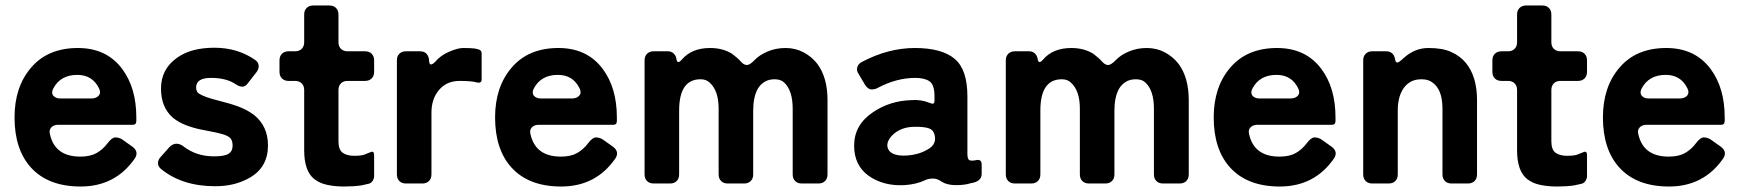

<svg xmlns="http://www.w3.org/2000/svg" viewBox="-20 -669 6351 700"><path d="M472 -92Q401 11 274 11Q156 11 93 -58Q33 -124 33 -241Q33 -352 93 -422Q154 -494 264 -494Q369 -494 426 -417Q477 -348 477 -241V-228Q477 -214 464 -214H192Q176 -214 167 -204.5Q158 -195 162 -180Q180 -98 273 -98Q309 -98 332 -111Q355 -124 371.5 -146Q388 -168 400.5 -168Q413 -168 425 -161L463 -134Q487 -116 472 -92ZM200 -310H313Q331 -310 340 -320.5Q349 -331 341 -347Q317 -396 262 -396Q200 -396 174 -346Q166 -330 174.5 -320Q183 -310 200 -310Z M695 -350Q695 -335 705 -328Q725 -315 773.5 -303Q822 -291 852 -279.5Q882 -268 906 -250Q957 -209 957 -139Q957 -60 892 -22Q838 10 765 10Q644 10 567 -53Q556 -62 556 -74Q556 -86 565 -96L598 -133Q610 -145 623 -145Q636 -145 648 -136Q695 -99 760 -99Q799 -99 813.5 -108.5Q828 -118 828 -137Q828 -156 820.5 -164.5Q813 -173 795.5 -178.5Q778 -184 760 -187.5Q742 -191 714 -196.5Q686 -202 658.5 -212.5Q631 -223 610 -240Q567 -278 567 -346Q567 -417 625 -458Q676 -495 761.5 -495Q847 -495 911 -450Q922 -442 923 -430Q924 -418 916 -407L884 -366Q875 -353 863.5 -353Q852 -353 836 -364Q803 -385 749 -385Q695 -385 695 -350Z M1297 7Q1269 11 1235 11Q1201 11 1173 5Q1145 -1 1126 -16Q1089 -45 1089 -121V-341Q1089 -356 1080 -365Q1071 -374 1056 -374H1032Q1017 -374 1008 -383Q999 -392 999 -407V-449Q999 -464 1008 -473Q1017 -482 1032 -482H1056Q1071 -482 1080 -491Q1089 -500 1089 -515V-616Q1089 -631 1098 -640Q1107 -649 1122 -649H1181Q1196 -649 1205 -640Q1214 -631 1214 -616V-515Q1214 -500 1223 -491Q1232 -482 1247 -482H1311Q1326 -482 1335 -473Q1344 -464 1344 -449V-407Q1344 -392 1335 -383Q1326 -374 1311 -374H1247Q1232 -374 1223 -365Q1214 -356 1214 -341V-154Q1214 -123 1229.5 -112Q1245 -101 1270.5 -101Q1296 -101 1307.5 -105Q1319 -109 1331.5 -114.5Q1344 -120 1344 -103V-28Q1344 -18 1338.5 -9.5Q1333 -1 1324 1Z M1427 -33V-449Q1427 -464 1436 -473Q1445 -482 1460 -482H1511Q1539 -482 1544 -453V-450Q1545 -434 1551 -434Q1557 -434 1566 -443Q1586 -467 1617.5 -480.5Q1649 -494 1669 -494Q1698 -494 1712 -492L1724 -489Q1736 -486 1736 -474V-380Q1736 -365 1720 -368Q1702 -374 1655.5 -374Q1609 -374 1581 -341.5Q1553 -309 1553 -258V-33Q1553 -18 1544 -9Q1535 0 1520 0H1460Q1445 0 1436 -9Q1427 -18 1427 -33Z M2224 -92Q2153 11 2026 11Q1908 11 1845 -58Q1785 -124 1785 -241Q1785 -352 1845 -422Q1906 -494 2016 -494Q2121 -494 2178 -417Q2229 -348 2229 -241V-228Q2229 -214 2216 -214H1944Q1928 -214 1919 -204.5Q1910 -195 1914 -180Q1932 -98 2025 -98Q2061 -98 2084 -111Q2107 -124 2123.5 -146Q2140 -168 2152.5 -168Q2165 -168 2177 -161L2215 -134Q2239 -116 2224 -92ZM1952 -310H2065Q2083 -310 2092 -320.5Q2101 -331 2093 -347Q2069 -396 2014 -396Q1952 -396 1926 -346Q1918 -330 1926.5 -320Q1935 -310 1952 -310Z M2330 -33V-449Q2330 -464 2339 -473Q2348 -482 2363 -482H2415Q2427 -482 2435.5 -474.5Q2444 -467 2446 -455Q2449 -432 2466 -452Q2502 -494 2569 -494Q2615 -494 2649 -473Q2670 -457 2681 -444.5Q2692 -432 2703 -432Q2714 -432 2731 -450Q2748 -468 2778 -481Q2808 -494 2844 -494Q2880 -494 2910 -478Q2940 -462 2960 -436Q2997 -386 2997 -304V-33Q2997 -18 2988 -9Q2979 0 2964 0H2903Q2888 0 2879 -9Q2870 -18 2870 -33V-273Q2870 -340 2838 -369Q2826 -380 2804 -380Q2782 -380 2766.5 -370Q2751 -360 2742 -344Q2726 -314 2726 -266V-33Q2726 -18 2717 -9Q2708 0 2693 0H2633Q2618 0 2609 -9Q2600 -18 2600 -33V-273Q2600 -340 2566 -369Q2554 -380 2534 -380Q2456 -380 2456 -266V-33Q2456 -18 2447 -9Q2438 0 2423 0H2363Q2348 0 2339 -9Q2330 -18 2330 -33Z M3278 6Q3201 10 3147 -28Q3094 -66 3094 -138Q3094 -214 3163 -260Q3225 -302 3304 -304Q3337 -307 3372 -293Q3387 -286 3387 -302V-318Q3387 -360 3369 -372.5Q3351 -385 3317 -385Q3249 -385 3181 -349Q3171 -343 3157.5 -343Q3144 -343 3133 -361L3110 -400Q3102 -412 3105.5 -424Q3109 -436 3122 -443Q3218 -494 3315.5 -494Q3413 -494 3460 -455Q3507 -416 3507 -318V-108Q3507 -87 3515.5 -84.5Q3524 -82 3538 -85Q3559 -90 3559 -69V-35Q3559 -7 3519 -1Q3497 6 3465.5 6Q3434 6 3414 -6Q3398 -18 3382 -18Q3366 -18 3355 -13Q3322 3 3278 6ZM3215 -137Q3220 -98 3287 -102Q3329 -105 3360 -123Q3391 -139 3389 -166.5Q3387 -194 3367 -201Q3347 -208 3308 -206.5Q3269 -205 3241 -183Q3214 -160 3215 -137Z M3647 -33V-449Q3647 -464 3656 -473Q3665 -482 3680 -482H3732Q3744 -482 3752.5 -474.5Q3761 -467 3763 -455Q3766 -432 3783 -452Q3819 -494 3886 -494Q3932 -494 3966 -473Q3987 -457 3998 -444.5Q4009 -432 4020 -432Q4031 -432 4048 -450Q4065 -468 4095 -481Q4125 -494 4161 -494Q4197 -494 4227 -478Q4257 -462 4277 -436Q4314 -386 4314 -304V-33Q4314 -18 4305 -9Q4296 0 4281 0H4220Q4205 0 4196 -9Q4187 -18 4187 -33V-273Q4187 -340 4155 -369Q4143 -380 4121 -380Q4099 -380 4083.5 -370Q4068 -360 4059 -344Q4043 -314 4043 -266V-33Q4043 -18 4034 -9Q4025 0 4010 0H3950Q3935 0 3926 -9Q3917 -18 3917 -33V-273Q3917 -340 3883 -369Q3871 -380 3851 -380Q3773 -380 3773 -266V-33Q3773 -18 3764 -9Q3755 0 3740 0H3680Q3665 0 3656 -9Q3647 -18 3647 -33Z M4844 -92Q4773 11 4646 11Q4528 11 4465 -58Q4405 -124 4405 -241Q4405 -352 4465 -422Q4526 -494 4636 -494Q4741 -494 4798 -417Q4849 -348 4849 -241V-228Q4849 -214 4836 -214H4564Q4548 -214 4539 -204.5Q4530 -195 4534 -180Q4552 -98 4645 -98Q4681 -98 4704 -111Q4727 -124 4743.5 -146Q4760 -168 4772.5 -168Q4785 -168 4797 -161L4835 -134Q4859 -116 4844 -92ZM4572 -310H4685Q4703 -310 4712 -320.5Q4721 -331 4713 -347Q4689 -396 4634 -396Q4572 -396 4546 -346Q4538 -330 4546.5 -320Q4555 -310 4572 -310Z M4950 -33V-449Q4950 -464 4959 -473Q4968 -482 4983 -482H5035Q5047 -482 5055.5 -474.5Q5064 -467 5066 -454Q5068 -441 5074 -441Q5080 -441 5096 -456Q5137 -494 5188 -494Q5239 -494 5271 -479.5Q5303 -465 5324 -440Q5365 -390 5365 -304V-33Q5365 -18 5356 -9Q5347 0 5332 0H5272Q5257 0 5248 -9Q5239 -18 5239 -33V-273Q5239 -345 5200 -370Q5186 -380 5162 -380Q5138 -380 5121.5 -370Q5105 -360 5095 -344Q5076 -314 5076 -266V-33Q5076 -18 5067 -9Q5058 0 5043 0H4983Q4968 0 4959 -9Q4950 -18 4950 -33Z M5719 7Q5691 11 5657 11Q5623 11 5595 5Q5567 -1 5548 -16Q5511 -45 5511 -121V-341Q5511 -356 5502 -365Q5493 -374 5478 -374H5454Q5439 -374 5430 -383Q5421 -392 5421 -407V-449Q5421 -464 5430 -473Q5439 -482 5454 -482H5478Q5493 -482 5502 -491Q5511 -500 5511 -515V-616Q5511 -631 5520 -640Q5529 -649 5544 -649H5603Q5618 -649 5627 -640Q5636 -631 5636 -616V-515Q5636 -500 5645 -491Q5654 -482 5669 -482H5733Q5748 -482 5757 -473Q5766 -464 5766 -449V-407Q5766 -392 5757 -383Q5748 -374 5733 -374H5669Q5654 -374 5645 -365Q5636 -356 5636 -341V-154Q5636 -123 5651.5 -112Q5667 -101 5692.5 -101Q5718 -101 5729.5 -105Q5741 -109 5753.5 -114.5Q5766 -120 5766 -103V-28Q5766 -18 5760.5 -9.5Q5755 -1 5746 1Z M6263 -92Q6192 11 6065 11Q5947 11 5884 -58Q5824 -124 5824 -241Q5824 -352 5884 -422Q5945 -494 6055 -494Q6160 -494 6217 -417Q6268 -348 6268 -241V-228Q6268 -214 6255 -214H5983Q5967 -214 5958 -204.5Q5949 -195 5953 -180Q5971 -98 6064 -98Q6100 -98 6123 -111Q6146 -124 6162.5 -146Q6179 -168 6191.5 -168Q6204 -168 6216 -161L6254 -134Q6278 -116 6263 -92ZM5991 -310H6104Q6122 -310 6131 -320.5Q6140 -331 6132 -347Q6108 -396 6053 -396Q5991 -396 5965 -346Q5957 -330 5965.5 -320Q5974 -310 5991 -310Z"/></svg>

Font: Tsunagi Gothic Black
Style: Regular
Weight: 900
Designer: Yoshimichi Ohira
Foundry: Positype
Version: Version 1.001